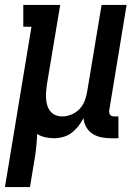

<svg xmlns="http://www.w3.org/2000/svg" viewBox="-45 -550 565 775"><path d="M-25 205 82 -442H49V-530H198L144 -207Q142 -193 141 -178.5Q140 -164 141 -150.5Q142 -137 146 -124Q150 -111 158.5 -100.5Q167 -90 179.5 -85Q192 -80 207 -80Q225 -80 244 -88Q263 -96 276.5 -110.5Q290 -125 297 -143.5Q304 -162 307 -181L365 -530H466L396 -105Q395 -100 396 -95Q397 -90 399.5 -86.5Q402 -83 407 -81.5Q412 -80 417 -80H433V8H402Q382 8 363 4Q344 0 328.5 -10Q313 -20 303.5 -36.5Q294 -53 292 -73Q283 -56 271 -40.5Q259 -25 243.5 -13.5Q228 -2 209.5 3Q191 8 173 8Q155 8 137.5 4Q120 0 105 -9Q104 19 101 47Q98 75 93 102L76 205Z"/></svg>

Font: Iosevka Curly Slab SmBdObl
Style: Regular
Weight: 600
Italic angle: -9°
Monospace: yes
Designer: Belleve Invis
Foundry: Belleve Invis
Version: Version 11.0.0; ttfautohint (v1.8.3)